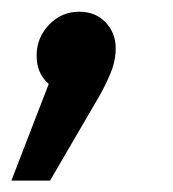

<svg xmlns="http://www.w3.org/2000/svg" viewBox="-40 -148 301 334"><path d="M98.1 -127.6Q126.2 -127.6 143.8 -109Q161.3 -90.4 161.3 -64.3Q161.3 -46.2 155.3 -28.6Q149.2 -11 135 15.3L47.1 166.2H-20.2L44.8 -2Q23.7 -20 23.7 -51.2Q23.7 -82.3 45.3 -105Q66.9 -127.6 98.1 -127.6Z"/></svg>

Font: Fira Sans Variable
Style: Italic
Weight: 397
Italic angle: -8°
Designer: Carrois Corporate & Edenspiekermann AG
Foundry: Carrois Corporate GbR & Edenspiekermann AG
Version: Version 4.202